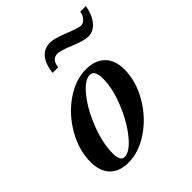

<svg xmlns="http://www.w3.org/2000/svg" viewBox="-179 -742 870 870"><g transform="rotate(-45 255.5 -307.5)"><path d="M421.4 -521.5Q395 -521.5 341.3 -543.9Q287.6 -566.4 267.6 -566.4Q231.9 -566.4 226.1 -520H190.4Q203.1 -625.5 281.2 -625.5Q304.7 -625.5 361.6 -602.8Q418.5 -580.1 433.6 -580.1Q448.2 -580.1 460.9 -594.7Q473.6 -609.4 475.1 -627.4H511.2Q502.9 -579.1 479.2 -550.3Q455.6 -521.5 421.4 -521.5ZM146 11.2Q89.4 11.2 57.9 -20.8Q26.4 -52.7 26.4 -112.3Q26.4 -187.5 67.9 -260.5Q109.4 -333.5 175.3 -379.2Q241.2 -424.8 309.1 -424.8Q367.2 -424.8 399.7 -392.3Q432.1 -359.9 432.1 -301.3Q432.1 -226.6 390.1 -153.6Q348.1 -80.6 281.2 -34.7Q214.4 11.2 146 11.2ZM151.9 -19.5Q186 -19.5 229.5 -73Q272.9 -126.5 303.5 -202.6Q334 -278.8 334 -339.4Q334 -394.5 303.2 -394.5Q269 -394.5 226.6 -341.1Q184.1 -287.6 154.5 -210.2Q125 -132.8 125 -69.8Q125 -19.5 151.9 -19.5Z"/></g></svg>

Font: Elstob 18pt SemiBold
Style: Italic
Weight: 600
Italic angle: -20°
Designer: Peter S. Baker
Version: Version 1.015